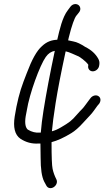

<svg xmlns="http://www.w3.org/2000/svg" viewBox="-20 -689 532 965"><path d="M446.3 -330.5C461.4 -330.5 475.8 -343 478.2 -358L479.3 -365C481 -375.4 478.6 -385.5 473.6 -394.3C459.8 -419 438.5 -438.2 408.6 -453.1C386.3 -467.7 366.2 -477.7 349.3 -480.6C336.8 -482.8 332 -484.5 322.4 -486.3C323.3 -490.1 324.7 -496.3 325.8 -501C340.6 -561.7 354.9 -599.1 363 -609.2L376.6 -626.1C388.8 -640.8 383.6 -656.8 374.3 -663.7C364.7 -670.9 346.5 -671.5 334.1 -655.4L321.5 -638.5C293.2 -602.7 279 -538.1 267.8 -489.3C238.8 -487.9 215.1 -479.6 191.5 -457.6C164.5 -434.4 139.9 -388.8 114.8 -322.2C107.9 -303.8 102.3 -289.2 97.8 -277.8C79 -228.4 64.5 -170.7 54 -104C45.6 -51 53.4 -11.6 83.2 8.7C110.6 26.3 139.1 34.3 172.3 32.5H183.2C183.4 53.4 184.2 81.5 184.2 104C184.3 159.6 189.5 199.1 202.2 224L212.7 243.4C220.4 258.5 236.8 259.7 249.3 252C261.3 244.7 270.8 228.7 263.8 213.3C254.3 194.7 248 177.2 244.3 159.4C240.9 143.4 239 100 239.1 25.5C268.4 17.8 302.1 2.5 338.7 -20C357 -31.2 375.6 -47.6 394.9 -68.8C413.4 -89.2 425.9 -102.6 431.7 -108.4C445.4 -122.1 459.3 -143.7 469.4 -157.2L478.3 -167.6L478.9 -168.4C487.7 -181.8 487.3 -197.6 475 -205.7C462 -214.3 444 -207.8 435.4 -196.4L427.9 -186.6C422.1 -179.3 415.8 -170.7 409.6 -161.9C395.1 -141 388.7 -138.8 366.7 -113.2C339.1 -81.1 328.7 -73.9 286.7 -49.1C270.3 -39.3 256.5 -33.3 240.9 -29.1C243.6 -61.6 250 -110.3 259.5 -170.7C270.1 -237.6 286.4 -321.7 309.9 -430.6L313.9 -430C325.4 -428.2 358.5 -412.5 376.7 -404.7C389.1 -397.1 402.1 -387.1 412 -377.4C418.7 -370.7 422.8 -365.5 424 -363.1L423.2 -358C420.8 -343 431.3 -330.5 446.3 -330.5ZM198.4 -132C192.3 -93.5 188 -58.9 185 -22.5H179.1L178.6 -22.5C158.8 -21 139.8 -25.5 119.7 -37.6C108.9 -46.9 103.2 -67.3 109.1 -104.5C110.5 -113.9 112.4 -123.4 114.6 -133.2L114.7 -133.6L114.7 -134C128.3 -219.8 180.6 -361.4 210 -402.6C222.9 -420.7 237.3 -430.1 255.4 -433.4C231.4 -320.4 212.1 -218.4 198.4 -132Z"/></svg>

Font: MewTooHand
Style: BdIta
Weight: 400
Designer: Mew Too, Robert Jablonski
Version: Version 0.77